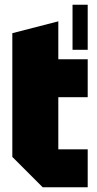

<svg xmlns="http://www.w3.org/2000/svg" viewBox="-20 -790 410 810"><path d="M286 -580V-770H350V-580ZM32 -650 226 -700V-540H350V-380H226V-160H350V0H160L32 -128Z"/></svg>

Font: Tektur Condensed ExtraBold
Style: Regular
Weight: 800
Width: 3
Designer: Adam Jagosz
Foundry: Adam Jagosz
Version: Version 1.005;gftools[0.9.30]